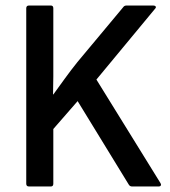

<svg xmlns="http://www.w3.org/2000/svg" viewBox="-20 -675 615 695"><path d="M85 0Q75 0 75 -10V-645Q75 -655 85 -655H164Q173 -655 173 -645V-463Q173 -433 173 -399Q173 -365 172 -333H173Q194 -362 215 -391Q236 -420 260 -450L426 -649Q430 -655 438 -655H535Q541 -655 543.5 -651.5Q546 -648 541 -643L329 -387L561 -12Q564 -7 562 -3.5Q560 0 555 0H458Q450 0 446 -7L261 -309L173 -208V-10Q173 0 164 0Z"/></svg>

Font: Sofia Sans Semi Condensed SemiBold
Style: Regular
Weight: 600
Designer: Botio Nikoltchev, Ani Petrova
Foundry: lettersoup
Version: Version 4.100